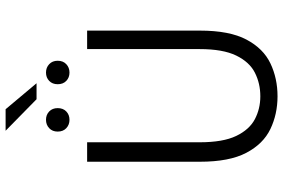

<svg xmlns="http://www.w3.org/2000/svg" viewBox="-180 -804 996 675"><g transform="rotate(-90 317.5 -466.0)"><path d="M316.9 12.2Q254.4 12.2 201.9 -12.9Q149.4 -38.1 118.2 -97.7Q86.9 -157.2 86.9 -260.7V-657.2H155.3V-261.7Q155.3 -179.7 177.5 -133.3Q199.7 -86.9 236.3 -67.6Q272.9 -48.3 316.9 -48.3Q362.3 -48.3 399.9 -67.4Q437.5 -86.4 460.2 -133.1Q482.9 -179.7 482.9 -261.7V-657.2H547.9V-260.7Q547.9 -156.7 516.4 -97.2Q484.9 -37.6 432.4 -12.7Q379.9 12.2 316.9 12.2ZM306.6 -835 195.8 -943.8H271.5L362.8 -835ZM234.4 -719.2Q216.8 -719.2 204.8 -730.5Q192.9 -741.7 192.9 -760.7Q192.9 -779.3 204.8 -790.5Q216.8 -801.8 234.4 -801.8Q252 -801.8 263.7 -790.5Q275.4 -779.3 275.4 -760.7Q275.4 -741.7 263.7 -730.5Q252 -719.2 234.4 -719.2ZM400.4 -719.2Q382.8 -719.2 371.1 -730.5Q359.4 -741.7 359.4 -760.7Q359.4 -779.3 371.1 -790.5Q382.8 -801.8 400.4 -801.8Q418 -801.8 429.9 -790.5Q441.9 -779.3 441.9 -760.7Q441.9 -741.7 429.9 -730.5Q418 -719.2 400.4 -719.2Z"/></g></svg>

Font: Varta Light Light
Style: Regular
Weight: 300
Version: Version 1.004